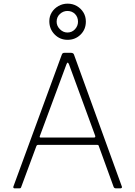

<svg xmlns="http://www.w3.org/2000/svg" viewBox="-20 -1031 740 1051"><path d="M60 0Q56 0 54 -2.5Q52 -5 53 -9L318 -731Q320 -737 323.5 -739.5Q327 -742 334 -742H367Q382 -742 385 -732L647 -10Q649 -6 646.5 -3Q644 0 639 0H615Q605 0 602 -8L521 -231Q520 -235 518 -236.5Q516 -238 511 -238H189Q182 -238 179 -231L96 -7Q95 -3 92.5 -1.5Q90 0 85 0H60ZM494 -278Q504 -278 501 -288L358 -678Q354 -688 350.5 -688Q347 -688 343 -677L198 -286Q195 -278 203 -278ZM450 -913Q450 -870 421 -841.5Q392 -813 350 -813Q308 -813 279 -842.5Q250 -872 250 -915Q250 -942 263.5 -963.5Q277 -985 300 -998Q323 -1011 350 -1011Q378 -1011 400.5 -998Q423 -985 436.5 -963Q450 -941 450 -913ZM407 -912Q407 -938 390.5 -954.5Q374 -971 349 -971Q326 -971 308 -954.5Q290 -938 290 -912Q290 -889 308 -871Q326 -853 349 -853Q374 -853 390.5 -871Q407 -889 407 -912Z"/></svg>

Font: Libre Franklin Thin Thin
Style: Regular
Weight: 250
Version: Version 3.000